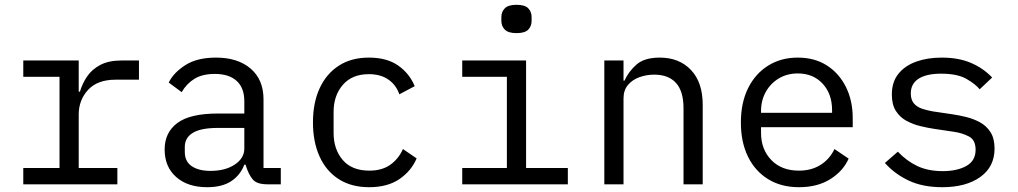

<svg xmlns="http://www.w3.org/2000/svg" viewBox="-20 -768 4240 800"><path d="M77 -68H228V-448H77V-516H308V-386H313Q323 -420 343 -449.5Q363 -479 398 -497.5Q433 -516 487 -516H559V-436H462Q386 -436 347 -393.5Q308 -351 308 -291V-68H469V0H77Z M1095 0Q1050 0 1033 -20.5Q1016 -41 1005 -76L1003 -82H998Q982 -39 944 -13.5Q906 12 843 12Q762 12 714 -30.5Q666 -73 666 -145Q666 -216 719 -255.5Q772 -295 888 -295H998V-346Q998 -402 966 -431Q934 -460 875 -460Q823 -460 790 -439.5Q757 -419 737 -384L683 -424Q703 -465 752 -496.5Q801 -528 880 -528Q971 -528 1024.5 -482Q1078 -436 1078 -354V-68H1150V0ZM857 -56Q919 -56 958.5 -82.5Q998 -109 998 -149V-235H888Q817 -235 783.5 -214.5Q750 -194 750 -156V-135Q750 -95 779 -75.5Q808 -56 857 -56Z M1518 12Q1444 12 1391.5 -21.5Q1339 -55 1311.5 -116Q1284 -177 1284 -258Q1284 -340 1312 -400.5Q1340 -461 1392 -494.5Q1444 -528 1517 -528Q1592 -528 1639 -495Q1686 -462 1708 -409L1644 -375Q1630 -415 1597.5 -437Q1565 -459 1517 -459Q1447 -459 1408.5 -414.5Q1370 -370 1370 -302V-214Q1370 -146 1408 -101.5Q1446 -57 1519 -57Q1571 -57 1605.5 -81Q1640 -105 1659 -147L1716 -108Q1694 -56 1644.5 -22Q1595 12 1518 12Z M2132 -630Q2098 -630 2083.5 -644.5Q2069 -659 2069 -681V-697Q2069 -719 2083.5 -733.5Q2098 -748 2132 -748Q2167 -748 2181 -733.5Q2195 -719 2195 -697V-681Q2195 -659 2181 -644.5Q2167 -630 2132 -630ZM1906 -68H2092V-448H1906V-516H2172V-68H2346V0H1906Z M2498 0V-516H2578V-432H2582Q2599 -470 2632 -499Q2665 -528 2729 -528Q2810 -528 2859 -476.5Q2908 -425 2908 -331V0H2828V-317Q2828 -388 2796.5 -422.5Q2765 -457 2706 -457Q2674 -457 2644.5 -446.5Q2615 -436 2596.5 -414Q2578 -392 2578 -358V0Z M3309 12Q3235 12 3180.5 -21.5Q3126 -55 3096.5 -115.5Q3067 -176 3067 -257Q3067 -340 3097 -400.5Q3127 -461 3180.5 -494.5Q3234 -528 3304 -528Q3374 -528 3425 -495.5Q3476 -463 3504.5 -406Q3533 -349 3533 -276V-238H3151V-214Q3151 -146 3193.5 -101.5Q3236 -57 3309 -57Q3361 -57 3399 -81Q3437 -105 3457 -147L3516 -107Q3493 -55 3439.5 -21.5Q3386 12 3309 12ZM3304 -462Q3260 -462 3225.5 -441.5Q3191 -421 3171 -385.5Q3151 -350 3151 -305V-298H3447V-309Q3447 -377 3407.5 -419.5Q3368 -462 3304 -462Z M3906 12Q3825 12 3766.5 -15.5Q3708 -43 3667 -89L3721 -136Q3758 -97 3802.5 -76Q3847 -55 3908 -55Q3968 -55 4006.5 -76.5Q4045 -98 4045 -144Q4045 -185 4017 -199.5Q3989 -214 3954 -219L3873 -231Q3846 -235 3815 -242.5Q3784 -250 3757 -264.5Q3730 -279 3713 -305.5Q3696 -332 3696 -374Q3696 -426 3723 -460Q3750 -494 3797 -511Q3844 -528 3904 -528Q3974 -528 4025.5 -506Q4077 -484 4114 -445L4062 -396Q4044 -418 4006.5 -439.5Q3969 -461 3901 -461Q3840 -461 3807.5 -440Q3775 -419 3775 -379Q3775 -352 3788 -337Q3801 -322 3822 -315Q3843 -308 3866 -304L3947 -292Q3975 -288 4005.5 -280.5Q4036 -273 4063 -258.5Q4090 -244 4107 -217.5Q4124 -191 4124 -149Q4124 -73 4064.5 -30.5Q4005 12 3906 12Z"/></svg>

Font: Lilex Nerd Font
Style: Regular
Weight: 400
Designer: Mike Abbink, Paul van der Laan, Pieter van Rosmalen, Mikhael Khrustik
Foundry: Mikhael Khrustik
Version: Version 2.400; ttfautohint (v1.8.4.7-5d5b);Nerd Fonts 3.3.0